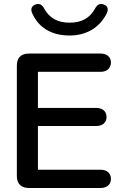

<svg xmlns="http://www.w3.org/2000/svg" viewBox="-20 -937 616 957"><path d="M124 0H482C511 0 533 -16 533 -45C533 -75 511 -91 482 -91H169V-309H460C490 -309 511 -325 511 -354C511 -383 490 -399 460 -399H169V-579H482C511 -579 533 -596 533 -626C533 -654 511 -670 482 -670H124C85 -670 64 -649 64 -610V-60C64 -21 85 0 124 0ZM326 -760C411 -760 476 -799 512 -870C523 -894 515 -909 496 -915C477 -921 464 -914 453 -893C428 -848 388 -824 327 -824C266 -824 226 -848 201 -893C190 -914 177 -921 158 -915C139 -909 130 -893 141 -870C173 -798 239 -760 326 -760Z"/></svg>

Font: SN Pro Medium
Style: Regular
Weight: 500
Designer: Tobias Whetton
Foundry: Supernotes
Version: Version 1.003;Glyphs 3.3 (3324)